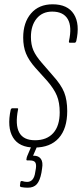

<svg xmlns="http://www.w3.org/2000/svg" viewBox="-20 -681 382 894"><path d="M141 6Q69 6 40.5 -41Q12 -88 30 -171Q33 -177 37 -177H60Q66 -177 64 -171Q50 -100 69.5 -64Q89 -28 143 -28Q198 -28 228 -61.5Q258 -95 258 -158Q258 -203 245 -235Q232 -267 200 -304L145 -365Q114 -400 101 -432Q88 -464 88 -506Q88 -576 124.5 -618.5Q161 -661 225 -661Q295 -661 324 -615Q353 -569 335 -489Q332 -482 328 -482H305Q300 -482 301 -489Q316 -557 295.5 -592Q275 -627 223 -627Q177 -627 150.5 -594.5Q124 -562 124 -509Q124 -473 135.5 -446.5Q147 -420 175 -388L227 -328Q265 -286 279 -250.5Q293 -215 293 -164Q293 -82 253.5 -38Q214 6 141 6ZM109 193Q93 193 78 190Q72 188 73 182L75 167Q76 161 83 162Q89 164 95 165Q101 166 106 166Q138 166 144 121L147 104Q150 84 144 75Q138 66 119 66H108Q102 66 103 61Q104 52 107 45L130 -9Q134 -15 137 -15H154Q161 -15 157 -9L134 44H137Q160 44 170.5 59Q181 74 176 103L173 123Q166 160 151.5 176.5Q137 193 109 193Z"/></svg>

Font: Sofia Sans Extra Condensed ExtraLight
Style: Italic
Weight: 250
Italic angle: -9°
Version: Version 4.100